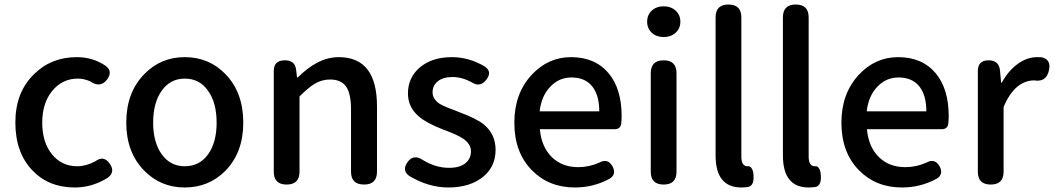

<svg xmlns="http://www.w3.org/2000/svg" viewBox="-20 -817 4671 850"><path d="M311 13Q196 13 124 -62Q48 -141 48 -274.5Q48 -408 130 -488Q206 -564 320 -564Q391 -564 447 -526Q481 -501 454 -465Q424 -426 381 -456Q353 -469 325 -469Q256 -469 211.5 -415Q167 -361 167 -274Q167 -187 210 -134Q253 -81 322 -81Q361 -81 402 -103Q441 -132 468 -89Q490 -55 457 -30Q388 13 311 13Z M798 13Q691 13 618 -62Q539 -143 539 -274Q539 -407 618 -488Q691 -564 798 -564Q906 -564 979 -488Q1057 -407 1057 -274Q1057 -143 979 -62Q905 13 798 13ZM798 -81Q863 -81 901 -133.5Q939 -186 939 -274Q939 -363 901 -415Q864 -469 798 -469Q734 -469 696 -415.5Q658 -362 658 -274.5Q658 -187 696 -134Q734 -81 798 -81Z M1249 0Q1192 0 1192 -57V-275V-503Q1192 -550 1241 -550Q1287 -550 1291 -507L1295 -474H1298Q1342 -517 1380 -537Q1428 -564 1480 -564Q1649 -564 1649 -346V-57Q1649 0 1592 0Q1534 0 1534 -57V-332Q1534 -403 1512 -434Q1490 -465 1441 -465Q1405 -465 1373 -446Q1346 -430 1306 -390V-57Q1306 0 1249 0Z M1965 13Q1877 13 1792 -38Q1758 -62 1784 -99Q1811 -137 1853 -108Q1909 -74 1968 -74Q2016 -74 2041 -95Q2065 -115 2065 -147.5Q2065 -180 2029 -204Q2007 -219 1949 -241Q1945 -242 1943 -243Q1871 -271 1837 -299Q1786 -341 1786 -403Q1786 -473 1838 -518Q1892 -564 1981 -564Q2057 -564 2127 -522Q2160 -499 2133 -464Q2105 -428 2068 -453Q2025 -476 1983 -476Q1940 -476 1917 -456Q1895 -438 1895 -408Q1895 -378 1927 -357Q1947 -345 2002 -325Q2009 -322 2012 -321Q2090 -292 2122 -266Q2174 -223 2174 -154Q2174 -81 2121 -36Q2062 13 1965 13Z M2525 13Q2410 13 2335 -63Q2257 -142 2257 -274Q2257 -403 2334 -486Q2407 -564 2508 -564Q2615 -564 2675 -492Q2732 -423 2732 -303Q2732 -288 2730 -268Q2726 -245 2701 -245H2548H2370Q2377 -167 2422.5 -122Q2468 -77 2540 -77Q2588 -77 2633 -97Q2671 -118 2692 -80Q2710 -45 2679 -26Q2608 13 2525 13ZM2369 -324H2501H2633Q2633 -396 2601.5 -435Q2570 -474 2510 -474Q2456 -474 2418 -435Q2377 -394 2369 -324Z M2918 0Q2861 0 2861 -57V-493Q2861 -550 2918 -550Q2975 -550 2975 -493V-275V-57Q2975 0 2918 0ZM2918 -653Q2886 -653 2865.5 -672Q2845 -691 2845 -721Q2845 -751 2865.5 -770Q2886 -789 2918 -789Q2950 -789 2971 -770Q2992 -751 2992 -721Q2992 -691 2971 -672Q2950 -653 2918 -653Z M3262 13Q3148 13 3148 -129V-740Q3148 -797 3205 -797Q3262 -797 3262 -740V-460V-123Q3262 -81 3290 -81Q3291 -81 3292 -81Q3300 -82 3306 -74Q3312 -66 3314 -57Q3324 5 3291 11Q3273 13 3262 13Z M3560 13Q3446 13 3446 -129V-740Q3446 -797 3503 -797Q3560 -797 3560 -740V-460V-123Q3560 -81 3588 -81Q3589 -81 3590 -81Q3598 -82 3604 -74Q3610 -66 3612 -57Q3622 5 3589 11Q3571 13 3560 13Z M3973 13Q3858 13 3783 -63Q3705 -142 3705 -274Q3705 -403 3782 -486Q3855 -564 3956 -564Q4063 -564 4123 -492Q4180 -423 4180 -303Q4180 -288 4178 -268Q4174 -245 4149 -245H3996H3818Q3825 -167 3870.5 -122Q3916 -77 3988 -77Q4036 -77 4081 -97Q4119 -118 4140 -80Q4158 -45 4127 -26Q4056 13 3973 13ZM3817 -324H3949H4081Q4081 -396 4049.5 -435Q4018 -474 3958 -474Q3904 -474 3866 -435Q3825 -394 3817 -324Z M4366 0Q4309 0 4309 -57V-275V-503Q4309 -550 4357 -550Q4402 -550 4407 -506L4412 -451H4415Q4444 -504 4485.5 -534Q4527 -564 4571 -564Q4587 -564 4594 -563Q4634 -552 4624 -507Q4613 -452 4559 -461Q4558 -461 4557 -461Q4520 -461 4486 -435Q4448 -404 4423 -343V-57Q4423 0 4366 0Z"/></svg>

Font: GenSenRounded TW M
Style: Regular
Weight: 500
Version: Version 1.501;PS 1;hotconv 16.6.51;makeotf.lib2.5.65220